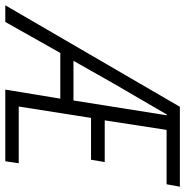

<svg xmlns="http://www.w3.org/2000/svg" viewBox="-7 -693 700 726"><g transform="rotate(90 343.0 -330.0)"><path d="M0 0 383.8 -660.2H686L676.8 -609.9H471.2L435.1 -376H592.8L584 -324.2H425.8L382.8 -50.8H597.2L589.8 0H318.8L353 -208H180.2L63 0ZM210 -257.8H359.9L416 -610.8H413.1Q392.6 -574.7 348.9 -500.5Q305.2 -426.3 283.2 -387.2Z"/></g></svg>

Font: Office Code Pro Light Italic
Style: Regular
Weight: 300
Italic angle: -9°
Designer: Nathan Rutzky & Paul D. Hunt
Foundry: Adobe Systems Incorporated
Version: Version 1.004;PS 001.004;hotconv 1.0.70;makeotf.lib2.5.58329